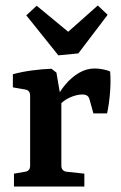

<svg xmlns="http://www.w3.org/2000/svg" viewBox="-20 -681 443 701"><path d="M179 -309Q195 -344 218 -371.5Q241 -399 268.5 -415Q296 -431 326 -431Q338 -431 355 -428Q372 -425 382 -420Q385 -389 382 -347Q379 -305 371 -267H321L308 -314Q305 -327 298.5 -331.5Q292 -336 280 -336Q260 -336 235 -325Q210 -314 188 -288ZM204 -311V-76Q204 -57 223 -54L288 -47V0H31V-47L72 -54Q90 -57 90 -76V-331Q90 -351 73 -354L27 -362V-410Q60 -419 98 -424Q136 -429 168 -430L186 -416ZM373 -627 266 -486 193 -479 76 -625 114 -660 229 -565 337 -661Z"/></svg>

Font: Yrsa SemiBold
Style: Regular
Weight: 600
Version: Version 2.004